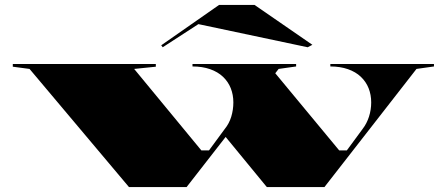

<svg xmlns="http://www.w3.org/2000/svg" viewBox="-20 -760 1791 780"><path d="M1092 -470 1358 -149H1389L1453 -236Q1470 -258 1479 -286Q1488 -314 1488 -344Q1488 -375 1477.5 -401.5Q1467 -428 1446 -448Q1425 -468 1393.5 -479Q1362 -490 1322 -490V-500H1743V-490L1672 -480L1298 0H1064L889 -213ZM504 0 100 -480 32 -489V-500H613V-489L525 -480L798 -149H829L893 -236Q911 -258 919.5 -286Q928 -314 928 -344Q928 -375 917.5 -401.5Q907 -428 886 -448Q865 -468 833.5 -479Q802 -490 762 -490V-500H1183V-490L1112 -480L738 0ZM641 -568 635 -576 870 -740H1014L1249 -578L1230 -568L786 -662Z"/></svg>

Font: Kalnia Expanded SemiBold
Style: Regular
Weight: 600
Width: 7
Designer: Frida Medrano
Foundry: Frida Medrano
Version: Version 1.105